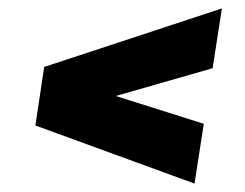

<svg xmlns="http://www.w3.org/2000/svg" viewBox="-20 -481 581 456"><path d="M442 -45 64 -183 85 -322 507 -461 485 -319 255 -253 464 -187Z"/></svg>

Font: Azeri Sans Black
Style: Italic
Weight: 900
Designer: Hector Gatti & Omnibus-Type (original fonts) / Cristiano Sobral (main changes and remastering)
Foundry: Omnibus-Type
Version: Version 0.07;August 21, 2020;FontCreator 13.0.0.2681 64-bit;